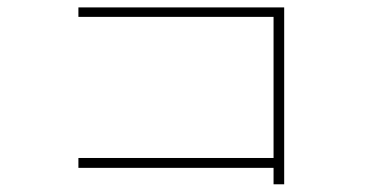

<svg xmlns="http://www.w3.org/2000/svg" viewBox="-20 -551 1040 513"><path d="M189.5 -102.5V-128.9H710.9V-505.9H189.5V-531.2H739.3V-58.6H710.9V-102.5Z"/></svg>

Font: Gothic A1 Thin
Style: Regular
Weight: 250
Designer: HanYang I&C Co.,Ltd.
Foundry: HanYang I&C Co.,Ltd.
Version: Version 2.50